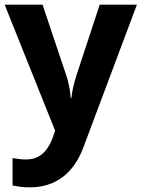

<svg xmlns="http://www.w3.org/2000/svg" viewBox="-20 -566 609 826"><path d="M0 -546H163L266 -239Q271 -224 274.5 -209Q278 -194 280.5 -178Q283 -162 284 -144H287Q290 -170 295.5 -193.5Q301 -217 308 -239L409 -546H569L338 70Q317 126 283.5 164Q250 202 206 221Q162 240 110 240Q85 240 66.5 237.5Q48 235 34 232V114Q45 116 60.5 118Q76 120 93 120Q124 120 146.5 107Q169 94 184 71.5Q199 49 208 23L217 -4Z"/></svg>

Font: Noto Sans Myanmar
Style: Regular
Weight: 400
Designer: Monotype Design Team
Foundry: Monotype Imaging Inc.
Version: Version 2.107